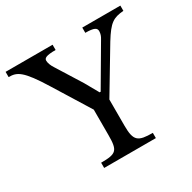

<svg xmlns="http://www.w3.org/2000/svg" viewBox="-153 -805 952 952"><g transform="rotate(-30 323.5 -328.5)"><path d="M652 -657H434V-627C485 -627 498 -618 498 -600C498 -585 493 -572 486 -561L354 -336H348L304 -414L214 -558C204 -573 197 -591 197 -604C197 -618 208 -627 264 -627V-657H-5V-627C42 -627 70 -616 153 -481L280 -276V-131C280 -42 268 -30 180 -30V0H476V-30C392 -30 372 -43 372 -131V-281L520 -528C570 -609 593 -622 652 -627Z"/></g></svg>

Font: mjx-stx-n
Style: Regular
Weight: 500
Version: 1.0.0